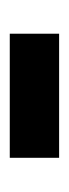

<svg xmlns="http://www.w3.org/2000/svg" viewBox="106 -461 141 393"><g transform="rotate(-90 176.5 -264.5)"><path d="M304 -214H50V-315H304Z"/></g></svg>

Font: Hind Siliguri SemiBold
Style: Regular
Weight: 600
Designer: Jyotish Sonowal
Foundry: Indian Type Foundry
Version: Version 1.001;PS 1.0;hotconv 1.0.86;makeotf.lib2.5.63406; tt